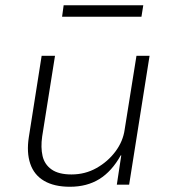

<svg xmlns="http://www.w3.org/2000/svg" viewBox="-20 -705 655 733"><path d="M247 8Q187 8 148.5 -14.5Q110 -37 95.5 -80Q81 -123 90 -181L139 -492H190L141 -184Q135 -142 142.5 -109.5Q150 -77 177 -58Q204 -39 253 -39Q305 -39 348.5 -63.5Q392 -88 421 -127Q450 -166 456 -211L501 -492H551L473 0H426L443 -112H441Q407 -51 359.5 -21.5Q312 8 247 8ZM217 -641 223 -685H527L520 -641Z"/></svg>

Font: Nunito Sans 7pt ExtraLight
Style: Italic
Weight: 250
Italic angle: -9°
Designer: Vernon Adams
Foundry: Vernon Adams
Version: Version 3.101;gftools[0.9.27]